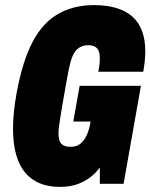

<svg xmlns="http://www.w3.org/2000/svg" viewBox="-20 -720 589 752"><path d="M214 12Q125 12 78 -44.5Q31 -101 31 -216Q31 -247 34.5 -282Q38 -317 45 -355Q68 -481 108 -556.5Q148 -632 208.5 -666Q269 -700 348 -700Q398 -700 436 -688.5Q474 -677 499 -654.5Q524 -632 536.5 -598Q549 -564 549 -519Q549 -501 547 -481Q545 -461 541 -439H365Q368 -453 369.5 -466.5Q371 -480 371 -491Q371 -503 369 -512.5Q367 -522 361.5 -529Q356 -536 347.5 -539.5Q339 -543 326 -543Q307 -543 293 -535Q279 -527 270 -511.5Q261 -496 255 -472Q249 -448 243 -415Q231 -350 224.5 -310.5Q218 -271 214.5 -249Q211 -227 210 -216Q209 -205 209 -198Q209 -180 213.5 -168Q218 -156 229 -150.5Q240 -145 257 -145Q281 -145 296.5 -158.5Q312 -172 321 -193.5Q330 -215 334 -239L335 -244H267L292 -384H532L464 0H371V-64Q356 -43 334 -26Q312 -9 283 1.5Q254 12 214 12Z"/></svg>

Font: Archivo ExtraCondensed Black
Style: Italic
Weight: 900
Width: 2
Italic angle: -10°
Designer: Hector Gatti
Foundry: Omnibus-Type
Version: Version 2.001